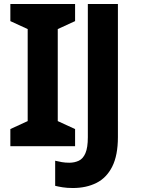

<svg xmlns="http://www.w3.org/2000/svg" viewBox="-20 -734 827 964"><path d="M357 0H32V-86L119 -126V-588L32 -628V-714H357V-628L270 -588V-126L357 -86ZM346 210Q317 210 295 206.5Q273 203 257 199V73Q273 77 290.5 80Q308 83 328 83Q354 83 375.5 73Q397 63 409 35Q421 7 421 -45V-714H572V-46Q572 46 543.5 102.5Q515 159 464 184.5Q413 210 346 210Z"/></svg>

Font: Noto Sans IKEA
Style: Bold
Weight: 600
Designer: Monotype Design Team
Foundry: Monotype Imaging Inc.
Version: Version 2.001